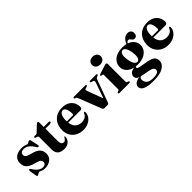

<svg xmlns="http://www.w3.org/2000/svg" viewBox="110 -1727 3002 3002"><g transform="rotate(-45 1611.0 -226.0)"><path d="M238 -23Q269 -23 286 -38.2Q303 -53.5 303 -77Q303 -101 285.8 -118.8Q268.5 -136.5 214 -150.5Q139.5 -169 98.8 -193.8Q58 -218.5 42.2 -250.5Q26.5 -282.5 26.5 -322.5Q26.5 -394 75.8 -434Q125 -474 214.5 -474Q248 -474 269.2 -468.2Q290.5 -462.5 302.8 -456.5Q315 -450.5 322 -450.5Q335 -450.5 351.2 -462.2Q367.5 -474 380.5 -474Q386 -474 391 -470.2Q396 -466.5 399 -456L425.5 -335Q433.5 -307.5 418 -301.5Q403.5 -295.5 392 -312.5Q350.5 -383 310.2 -411.5Q270 -440 223.5 -440Q187.5 -440 169.2 -424.2Q151 -408.5 151 -382Q151 -356 171.8 -337.5Q192.5 -319 259 -303Q353 -281.5 390.2 -240Q427.5 -198.5 427.5 -137.5Q427.5 -92 404.5 -58.5Q381.5 -25 341.5 -6.8Q301.5 11.5 251 11.5Q219 11.5 198.5 4.8Q178 -2 165.5 -8.8Q153 -15.5 145 -15.5Q137 -15.5 126.2 -9Q115.5 -2.5 105 4Q94.5 10.5 86.5 10.5Q72 10.5 68.5 -11L50.5 -118.5Q45.5 -145.5 59.5 -151.5Q72.5 -157 85.5 -138Q124 -76 162 -49.5Q200 -23 238 -23Z M514.5 -423 485.5 -431Q471 -436 471 -446.5Q471 -462 488.5 -462H523.5Q536 -462 548 -475.5L640.5 -564Q658 -582.5 673 -582.5Q691 -582.5 691 -561V-462H803.5Q822 -462 822 -448Q822 -438 811.8 -431Q801.5 -424 779.5 -424H691V-147.5Q691 -69.5 745 -69.5Q764 -69.5 774.8 -79.2Q785.5 -89 793.2 -102.2Q801 -115.5 810.5 -125.5Q824 -129.5 823.5 -111.5Q818 -56 779 -22.5Q740 11 675 11Q605 11 567 -22.5Q529 -56 529 -124.5V-402Q529 -418 514.5 -423Z M1318 -278.5Q1318 -238.5 1276.5 -238.5H1009.5Q1019 -163.5 1060 -127.2Q1101 -91 1164 -91Q1209.5 -91 1242 -110.8Q1274.5 -130.5 1287.5 -167.5Q1298.5 -180 1305 -180Q1316.5 -180 1316 -161.5Q1315 -113.5 1286.8 -74.2Q1258.5 -35 1210 -11.8Q1161.5 11.5 1099 11.5Q1029 11.5 974.5 -17.5Q920 -46.5 889 -99Q858 -151.5 858 -221Q858 -297 888 -354Q918 -411 973.5 -442.5Q1029 -474 1106 -474Q1173 -474 1220.5 -448.8Q1268 -423.5 1293 -379.2Q1318 -335 1318 -278.5ZM1007 -283.5Q1007 -275.5 1007 -267.5H1136.5Q1155 -267.5 1155 -285.5Q1155 -364 1134.8 -400.5Q1114.5 -437 1085 -437Q1051 -437 1029 -399.8Q1007 -362.5 1007 -283.5Z M1636 1.5H1571Q1547 1.5 1537.5 -23L1390 -399.5Q1384.5 -413.5 1380 -419Q1375.5 -424.5 1369 -426.5L1353 -431Q1340 -435.5 1340 -446.5Q1340 -462 1359 -462H1607.5Q1626.5 -462 1626.5 -446.5Q1626.5 -435 1611.5 -431.5L1592 -427Q1569.5 -422 1564.8 -412.2Q1560 -402.5 1568.5 -379.5L1666.5 -119.5L1756 -371Q1765.5 -397.5 1759.8 -410Q1754 -422.5 1733 -427L1713 -431.5Q1698 -435 1698 -446.5Q1698 -462 1717 -462H1846.5Q1865.5 -462 1865.5 -446.5Q1865.5 -435.5 1851.5 -431.5L1838 -428Q1826 -424.5 1817.2 -412.2Q1808.5 -400 1798 -371.5L1669.5 -20.5Q1664.5 -7.5 1655.5 -3Q1646.5 1.5 1636 1.5Z M2006.5 -527Q1962.5 -527 1936.2 -551Q1910 -575 1910 -613Q1910 -650.5 1936.5 -674.5Q1963 -698.5 2006.5 -698.5Q2050.5 -698.5 2077.2 -674.5Q2104 -650.5 2104 -613Q2104 -575 2077.2 -551Q2050.5 -527 2006.5 -527ZM2095.5 -449.5V-63.5Q2095.5 -40 2109.5 -36L2128 -31Q2141.5 -26.5 2141.5 -15.5Q2141.5 0 2122 0H1904.5Q1885 0 1885 -15.5Q1885 -26 1898 -31L1917 -36Q1931 -40.5 1931 -63.5V-370.5Q1931 -387 1918.5 -389L1896.5 -390.5Q1884 -393.5 1884 -404.5Q1884 -415 1901 -421.5L2032.5 -463.5Q2059.5 -473.5 2071 -473.5Q2095.5 -473.5 2095.5 -449.5Z M2504 -48Q2579.5 -38.5 2623.5 -22Q2667.5 -5.5 2686.2 20.8Q2705 47 2705 85.5Q2705 155.5 2632.8 200.2Q2560.5 245 2425 245Q2332.5 245 2278 231.5Q2223.5 218 2199.8 194Q2176 170 2176 138.5Q2176 104 2203.2 79.8Q2230.5 55.5 2297 43Q2265 31 2252.2 14Q2239.5 -3 2239.5 -27Q2239.5 -59 2263.2 -83.8Q2287 -108.5 2347.5 -119Q2273.5 -135.5 2232.8 -180.2Q2192 -225 2192 -283Q2192 -338 2222 -381Q2252 -424 2307.2 -448.2Q2362.5 -472.5 2438.5 -472.5Q2482.5 -472.5 2520.5 -463Q2543 -516.5 2576.8 -545.2Q2610.5 -574 2653.5 -574Q2689 -574 2710 -553.8Q2731 -533.5 2731 -498.5Q2731 -468 2715.8 -450Q2700.5 -432 2673.5 -432Q2655.5 -432 2644.8 -440.8Q2634 -449.5 2626 -460.8Q2618 -472 2608.8 -480.8Q2599.5 -489.5 2585 -489.5Q2561 -489.5 2543.5 -456Q2603.5 -435 2635.8 -392.8Q2668 -350.5 2668 -298Q2668 -243.5 2637.8 -201Q2607.5 -158.5 2553 -134.5Q2498.5 -110.5 2427 -110.5Q2403.5 -110.5 2381.5 -113Q2368.5 -105.5 2368.5 -93Q2368.5 -85 2376.8 -78.2Q2385 -71.5 2413.8 -64.5Q2442.5 -57.5 2504 -48ZM2408 -440Q2377 -436.5 2364 -397.8Q2351 -359 2361 -288.5Q2370.5 -216.5 2394.2 -179.5Q2418 -142.5 2450 -145.5Q2480.5 -148.5 2493.5 -187.2Q2506.5 -226 2496.5 -297Q2487 -369 2463.5 -406Q2440 -443 2408 -440ZM2295 97.5Q2295 148.5 2330 179Q2365 209.5 2444 209.5Q2509.5 209.5 2538 193Q2566.5 176.5 2566.5 143.5Q2566.5 125 2553.2 112Q2540 99 2507.2 89Q2474.5 79 2415.5 70Q2359.5 61.5 2325.5 52.5Q2295 66 2295 97.5Z M3199.5 -278.5Q3199.5 -238.5 3158 -238.5H2891Q2900.5 -163.5 2941.5 -127.2Q2982.5 -91 3045.5 -91Q3091 -91 3123.5 -110.8Q3156 -130.5 3169 -167.5Q3180 -180 3186.5 -180Q3198 -180 3197.5 -161.5Q3196.5 -113.5 3168.2 -74.2Q3140 -35 3091.5 -11.8Q3043 11.5 2980.5 11.5Q2910.5 11.5 2856 -17.5Q2801.5 -46.5 2770.5 -99Q2739.5 -151.5 2739.5 -221Q2739.5 -297 2769.5 -354Q2799.5 -411 2855 -442.5Q2910.5 -474 2987.5 -474Q3054.5 -474 3102 -448.8Q3149.5 -423.5 3174.5 -379.2Q3199.5 -335 3199.5 -278.5ZM2888.5 -283.5Q2888.5 -275.5 2888.5 -267.5H3018Q3036.5 -267.5 3036.5 -285.5Q3036.5 -364 3016.2 -400.5Q2996 -437 2966.5 -437Q2932.5 -437 2910.5 -399.8Q2888.5 -362.5 2888.5 -283.5Z"/></g></svg>

Font: Fraunces 72pt S000
Style: Bold
Weight: 700
Version: Version 1.000; ttfautohint (v1.8.3)